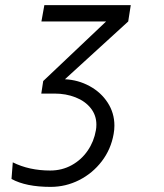

<svg xmlns="http://www.w3.org/2000/svg" viewBox="-20 -570 640 751"><path d="M25 130 30 65Q94 97 176.5 97Q222.5 97 260.5 76Q298.5 55 323 19.2Q347.5 -16.5 355 -60Q357 -70 357 -82.5Q357 -119 335 -146.8Q313 -174.5 275.5 -189.2Q238 -204 193 -204H141.5L149 -253L395 -486H142L153.5 -550H491.5L481.5 -486L234 -260Q286 -257.5 330.5 -233.2Q375 -209 401.2 -168.5Q427.5 -128 427.5 -78.5Q427.5 -62.5 424.5 -46Q414 14 378 61Q342 108 289.5 134.5Q237 161 178 161Q81.5 161 25 130Z"/></svg>

Font: JuliaMono SemiBold
Style: Italic
Weight: 600
Italic angle: -9°
Monospace: yes
Designer: cormullion
Foundry: corm
Version: Version 0.056; ttfautohint (v1.8.4)